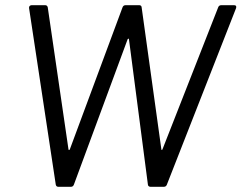

<svg xmlns="http://www.w3.org/2000/svg" viewBox="-20 -720 931 740"><path d="M195 -8 92 -689V-691Q92 -695 95 -697.5Q98 -700 102 -700H154Q162 -700 164 -692L244 -144Q244 -142 246 -142Q248 -142 249 -144L452 -691Q455 -700 464 -700H517Q521 -700 523.5 -697.5Q526 -695 526 -691L602 -144Q602 -142 603.5 -142Q605 -142 606 -144L821 -692Q824 -700 833 -700H882Q893 -700 890 -689L623 -8Q620 0 611 0H560Q556 0 553 -2.5Q550 -5 550 -9L477 -569Q477 -571 475.5 -571Q474 -571 472 -569L265 -9Q262 0 253 0H205Q197 0 195 -8Z"/></svg>

Font: Barlow
Style: Italic
Weight: 400
Italic angle: -7°
Designer: Jeremy Tribby
Foundry: Tribby Type
Version: Version 1.408